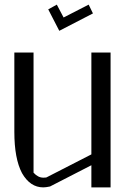

<svg xmlns="http://www.w3.org/2000/svg" viewBox="-20 -810 602 830"><path d="M458 -583V0H375V-95.7L196.3 -3.9Q178.7 0 167 0Q110.4 0 75.2 -61.5Q42 -124 42 -240.2V-583H125V-63.5Q144.5 -42 167 -42Q176.8 -42 180.7 -43L375 -142.6V-583ZM254.9 -734.4 363.3 -790 381.8 -752 236.3 -676.8 188.5 -769.5 225.6 -790Z"/></svg>

Font: wanta
Style: Medium
Weight: 500
Version: Version 0.91